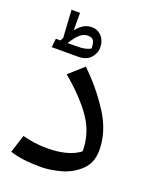

<svg xmlns="http://www.w3.org/2000/svg" viewBox="-145 -855 769 952"><g transform="rotate(20 239.0 -378.5)"><path d="M25 -7 55 -101Q88 -93 118 -88.5Q148 -84 189 -84Q238 -84 282 -95Q326 -106 357 -130Q357 -225 304 -302Q251 -379 152 -462L228 -530Q310 -452 371.5 -357Q433 -262 433 -163Q433 -96 391 -56.5Q349 -17 292.5 -1.5Q236 14 186 14Q88 14 25 -7ZM263 -643Q263 -613 241 -588Q219 -563 173 -563H36L41 -609H65L74 -625L65 -771H110V-679Q130 -703 148.5 -713.5Q167 -724 190 -724Q222 -724 242.5 -701Q263 -678 263 -643ZM224 -624Q224 -654 215.5 -666Q207 -678 186 -678Q163 -678 143.5 -660.5Q124 -643 103 -609H145Q178 -609 195 -613Q212 -617 224 -624Z"/></g></svg>

Font: FiraGO
Style: Italic
Weight: 400
Italic angle: -8°
Designer: bBox Type GmbH
Foundry: bBox Type GmbH
Version: Version 1.001